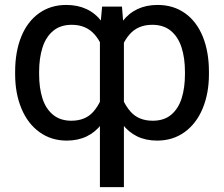

<svg xmlns="http://www.w3.org/2000/svg" viewBox="-20 -557 903 774"><path d="M382.8 -432.6 391.6 -530.3H471.7L479.5 -432.6V197.3H382.8ZM247.1 -537.1Q338.9 -537.1 390.1 -470.2Q441.4 -403.3 452.1 -278.3V-249Q441.4 -125 390.1 -57.6Q338.9 9.8 249 9.8Q186.5 9.8 139.2 -24.4Q91.8 -58.6 66.4 -119.6Q41 -180.7 41 -257.8V-267.6Q41 -348.6 65.9 -409.7Q90.8 -470.7 137.7 -503.9Q184.6 -537.1 247.1 -537.1ZM267.6 -70.3Q325.2 -70.3 357.4 -107.9Q389.6 -145.5 406.2 -210.9V-316.4Q395.5 -378.9 361.3 -418Q327.1 -457 269.5 -457Q223.6 -457 194.3 -432.6Q165 -408.2 151.4 -365.7Q137.7 -323.2 137.7 -267.6V-257.8Q137.7 -203.1 150.9 -161.1Q164.1 -119.1 193.4 -94.7Q222.7 -70.3 267.6 -70.3ZM613.3 9.8Q523.4 9.8 472.7 -57.6Q421.9 -125 411.1 -249V-278.3Q421.9 -403.3 473.1 -470.2Q524.4 -537.1 615.2 -537.1Q678.7 -537.1 725.6 -503.9Q772.5 -470.7 797.4 -409.7Q822.3 -348.6 822.3 -267.6V-257.8Q822.3 -180.7 796.9 -119.6Q771.5 -58.6 724.1 -24.4Q676.8 9.8 613.3 9.8ZM593.8 -457Q536.1 -457 502.4 -418.5Q468.8 -379.9 456.1 -316.4V-210.9Q472.7 -145.5 505.4 -107.9Q538.1 -70.3 595.7 -70.3Q641.6 -70.3 670.4 -94.7Q699.2 -119.1 712.4 -161.1Q725.6 -203.1 725.6 -257.8V-267.6Q725.6 -323.2 711.9 -365.7Q698.2 -408.2 668.9 -432.6Q639.6 -457 593.8 -457Z"/></svg>

Font: Pretendard Std Variable
Style: Regular
Weight: 400
Designer: Base glyphs from Inter by Rasmus Andersson; Hangeul glyphs from Noto Sans CJK(Source Han Sans) by Jang Soo-young and Kan
Foundry: Kil Hyung-jin
Version: Version 1.309;Glyphs 3.2 (3225)